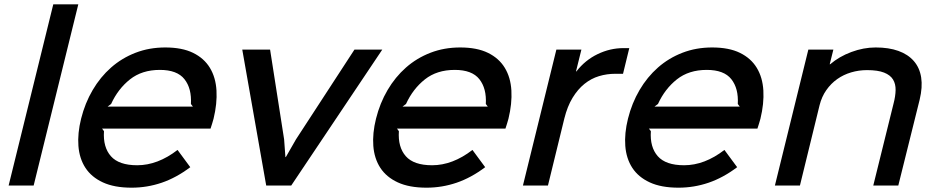

<svg xmlns="http://www.w3.org/2000/svg" viewBox="-20 -860 4338 890"><path d="M136 0H20L227 -840H343Z M970 -310Q967 -299 963.5 -287.5Q960 -276 956 -264H453L462 -252Q457 -178 494 -136Q531 -94 616 -94Q711 -94 803 -165L862 -85Q797 -36 729.5 -13Q662 10 590 10Q510 10 457 -14.5Q404 -39 376 -82Q348 -125 343.5 -183.5Q339 -242 356 -310Q374 -382 409.5 -442.5Q445 -503 495 -547Q545 -591 608.5 -615.5Q672 -640 746 -640Q824 -640 875 -615Q926 -590 953 -545.5Q980 -501 983.5 -440.5Q987 -380 970 -310ZM874 -366 865 -378Q869 -450 835 -493Q801 -536 721 -536Q638 -536 582.5 -492Q527 -448 495 -378L479 -366Z M1752 -630 1330 0H1214L1103 -630H1232L1297 -214L1303 -132H1305L1352 -214L1623 -630Z M2337 -310Q2334 -299 2330.5 -287.5Q2327 -276 2323 -264H1820L1829 -252Q1824 -178 1861 -136Q1898 -94 1983 -94Q2078 -94 2170 -165L2229 -85Q2164 -36 2096.5 -13Q2029 10 1957 10Q1877 10 1824 -14.5Q1771 -39 1743 -82Q1715 -125 1710.5 -183.5Q1706 -242 1723 -310Q1741 -382 1776.5 -442.5Q1812 -503 1862 -547Q1912 -591 1975.5 -615.5Q2039 -640 2113 -640Q2191 -640 2242 -615Q2293 -590 2320 -545.5Q2347 -501 2350.5 -440.5Q2354 -380 2337 -310ZM2241 -366 2232 -378Q2236 -450 2202 -493Q2168 -536 2088 -536Q2005 -536 1949.5 -492Q1894 -448 1862 -378L1846 -366Z M2868 -518H2832Q2793 -518 2756.5 -507Q2720 -496 2689 -471Q2658 -446 2634 -406.5Q2610 -367 2596 -311L2520 0H2404L2559 -630H2675L2650 -529H2652Q2692 -581 2750 -609Q2808 -637 2870 -637H2897Z M3505 -310Q3502 -299 3498.5 -287.5Q3495 -276 3491 -264H2988L2997 -252Q2992 -178 3029 -136Q3066 -94 3151 -94Q3246 -94 3338 -165L3397 -85Q3332 -36 3264.5 -13Q3197 10 3125 10Q3045 10 2992 -14.5Q2939 -39 2911 -82Q2883 -125 2878.5 -183.5Q2874 -242 2891 -310Q2909 -382 2944.5 -442.5Q2980 -503 3030 -547Q3080 -591 3143.5 -615.5Q3207 -640 3281 -640Q3359 -640 3410 -615Q3461 -590 3488 -545.5Q3515 -501 3518.5 -440.5Q3522 -380 3505 -310ZM3409 -366 3400 -378Q3404 -450 3370 -493Q3336 -536 3256 -536Q3173 -536 3117.5 -492Q3062 -448 3030 -378L3014 -366Z M4243 -398 4144 0H4028L4122 -380Q4131 -414 4131.5 -442.5Q4132 -471 4119.5 -491.5Q4107 -512 4078 -523.5Q4049 -535 3999 -535Q3961 -535 3925.5 -524.5Q3890 -514 3861 -493.5Q3832 -473 3810.5 -442.5Q3789 -412 3779 -372L3688 0H3572L3727 -630H3843L3826 -562H3828Q3870 -598 3926.5 -619Q3983 -640 4039 -640Q4100 -640 4144.5 -624Q4189 -608 4216 -577Q4243 -546 4250 -501Q4257 -456 4243 -398Z"/></svg>

Font: TypoPRO Sinkin Sans
Style: 500 Medium Italic
Weight: 500
Italic angle: -112°
Designer: Keith Bates
Foundry: K-Type
Version: Sinkin Sans (version 1.0)  by Keith Bates   •   © 2014   www